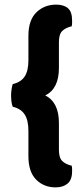

<svg xmlns="http://www.w3.org/2000/svg" viewBox="-20 -746 360 831"><path d="M176 -333Q235 -303 235 -214V-97Q235 -62 250.5 -48Q266 -34 290 -29Q292 -22 292 -16Q292 -10 292 -4Q292 32 272.5 48.5Q253 65 221 65Q170 65 136.5 31.5Q103 -2 103 -70V-180Q103 -226 86.5 -251Q70 -276 35 -284Q31 -294 29.5 -307Q28 -320 28 -333Q28 -346 30 -359Q32 -372 35 -382Q70 -390 86.5 -414.5Q103 -439 103 -486V-591Q103 -659 137.5 -692.5Q172 -726 223 -726Q256 -726 274 -710.5Q292 -695 292 -658Q292 -652 292 -645.5Q292 -639 290 -632Q266 -627 250.5 -613Q235 -599 235 -564V-452Q235 -362 176 -333Z"/></svg>

Font: Baloo Bhaina 2
Style: Bold
Weight: 700
Designer: Yesha Goshar, Manish Minz, Shuchita Grover and Ek Type
Foundry: Ek Type
Version: Version 1.640;hotconv 1.0.111;makeotfexe 2.5.65597; ttfautoh